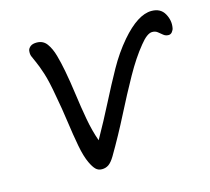

<svg xmlns="http://www.w3.org/2000/svg" viewBox="-80 -588 757 692"><g transform="rotate(-15 299.0 -242.5)"><path d="M220 10Q206 10 197 1Q188 -8 179 -27Q167 -52 159 -94.5Q151 -137 144 -188Q137 -239 128 -286Q118 -345 107.5 -377Q97 -409 89.5 -425Q82 -441 78.5 -450Q75 -459 77 -472Q79 -480 87 -486Q95 -492 110 -492Q134 -492 147.5 -473.5Q161 -455 169 -426.5Q177 -398 183 -366Q191 -324 197.5 -275.5Q204 -227 212.5 -180Q221 -133 235 -94Q271 -158 301 -217Q331 -276 360 -328Q389 -380 425 -422Q488 -495 539 -495Q573 -495 587.5 -469Q602 -443 597 -416Q596 -409 590.5 -402Q585 -395 577 -395Q566 -395 558 -401.5Q550 -408 542 -414.5Q534 -421 522 -421Q503 -421 476 -387Q443 -347 410 -288Q377 -229 342.5 -161Q308 -93 268 -25Q256 -5 245 2.5Q234 10 220 10Z"/></g></svg>

Font: Shantell Sans Normal
Style: Italic
Weight: 300
Italic angle: -11.31°
Designer: Stephen Nixon, Anya Danilova, Shantell Martin
Foundry: Arrow Type
Version: Version 1.008;[a672d596b]